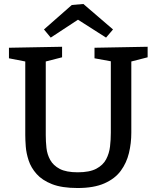

<svg xmlns="http://www.w3.org/2000/svg" viewBox="-20 -935 787 965"><path d="M455 -695 722 -700V-647L640 -626V-268Q640 -215 628 -165.5Q616 -116 587 -76.5Q558 -37 505 -13.5Q452 10 370 10Q291 10 241.5 -9.5Q192 -29 164 -60.5Q136 -92 124 -128.5Q112 -165 109.5 -198.5Q107 -232 107 -256V-626L25 -642V-695L292 -700V-647L210 -626V-256Q210 -224 213.5 -191.5Q217 -159 232.5 -131Q248 -103 280.5 -86Q313 -69 371 -69Q430 -69 464 -87Q498 -105 513.5 -134.5Q529 -164 533 -198.5Q537 -233 537 -268V-627L455 -642ZM235 -746 201 -787 341 -910 399 -915 548 -787 513 -746 372 -836Z"/></svg>

Font: Bitter Medium
Style: Regular
Weight: 500
Designer: Sol Matas, and Bitter project Authors
Foundry: Sol Matas
Version: Version 2.001